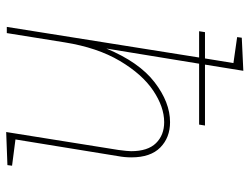

<svg xmlns="http://www.w3.org/2000/svg" viewBox="-113 -692 807 621"><g transform="rotate(90 290.5 -381.5)"><path d="M431 -28 516 -17 514 -2 407 2 465 -361Q469 -391 469 -402Q469 -456 443 -482.5Q417 -509 375 -509Q326 -509 273 -473.5Q220 -438 177 -365.5Q134 -293 117 -187L87 0H67L166 -622H81L84 -641H169L184 -733L100 -745L102 -760L209 -765L189 -641H386L383 -622H186L137 -322Q181 -428 246 -478Q311 -528 375 -528Q425 -528 457 -496.5Q489 -465 489 -403Q489 -381 485 -360Z"/></g></svg>

Font: Bitter Pro Thin
Style: Italic
Weight: 250
Italic angle: -9°
Designer: Sol Matas, and Bitter project Authors
Foundry: Sol Matas
Version: Version 1.010